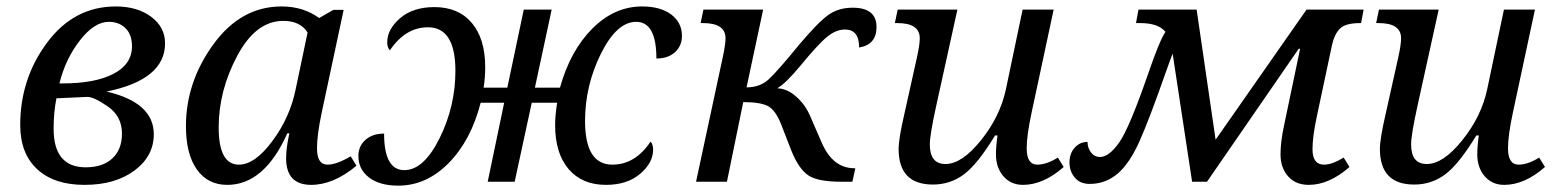

<svg xmlns="http://www.w3.org/2000/svg" viewBox="-20 -566 4848 598"><path d="M312 -280.8Q459 -246.6 459 -147.9Q459 -79.6 398.9 -34.9Q338.9 9.8 243.2 9.8Q148.4 9.8 95.7 -39.1Q43 -87.9 43 -176.8Q43 -320.8 126.7 -433.3Q210.4 -545.9 340.8 -545.9Q407.7 -545.9 450.9 -513.7Q494.1 -481.4 494.1 -431.2Q494.1 -317.9 312 -280.8ZM165 -306.2H174.8Q276.4 -306.2 333.7 -336.2Q391.1 -366.2 391.1 -421.9Q391.1 -458.5 370.8 -478.3Q350.6 -498 318.8 -498Q273.9 -498 229 -440.4Q184.1 -382.8 165 -306.2ZM155.8 -259.8Q147 -216.8 147 -165Q147 -44.9 247.1 -44.9Q300.3 -44.9 330.1 -72.8Q359.9 -100.6 359.9 -149.9Q359.9 -203.6 316.4 -233.9Q272.9 -264.2 252 -264.2Z M881.3 -150.9H875Q803.2 9.8 688 9.8Q627 9.8 593 -38.3Q559.1 -86.4 559.1 -172.9Q559.1 -310.5 644.8 -428.2Q730.5 -545.9 856.9 -545.9Q924.8 -545.9 974.1 -509.8L1018.1 -535.2H1050.3L981.9 -214.8Q967.3 -146 967.3 -104Q967.3 -53.2 1000 -53.2Q1028.3 -53.2 1072.3 -79.1L1090.3 -49.8Q1018.6 9.8 949.2 9.8Q871.1 9.8 871.1 -73.2Q871.1 -105 881.3 -150.9ZM938 -464.8Q915 -501 862.3 -501Q776.9 -501 719 -392.3Q661.1 -283.7 661.1 -168.9Q661.1 -53.2 724.1 -53.2Q773.9 -53.2 828.6 -127Q883.3 -200.7 900.9 -288.1Z M1499 0 1550.3 -246.1H1477.1Q1446.8 -128.4 1377.4 -58.1Q1308.1 12.2 1220.2 12.2Q1162.6 12.2 1129.4 -13.2Q1096.2 -38.6 1096.2 -80.1Q1096.2 -110.8 1118.2 -130.4Q1140.1 -149.9 1176.3 -149.9Q1176.3 -36.1 1239.3 -36.1Q1299.8 -36.1 1349.1 -135.5Q1398.4 -234.9 1398.4 -345.2Q1398.4 -481 1313 -481Q1242.7 -481 1194.3 -409.2Q1186 -418.5 1186 -434.1Q1186 -474.6 1226.1 -509.3Q1266.1 -543.9 1333 -543.9Q1407.7 -543.9 1449.5 -494.6Q1491.2 -445.3 1491.2 -356.9Q1491.2 -324.2 1486.3 -293H1560.1L1611.3 -536.1H1698.2L1646 -293H1724.1Q1755.9 -407.7 1824.7 -476.8Q1893.6 -545.9 1980 -545.9Q2037.1 -545.9 2070.6 -520.8Q2104 -495.6 2104 -454.1Q2104 -423.3 2082.5 -403.6Q2061 -383.8 2024.4 -383.8Q2024.4 -498 1961.4 -498Q1900.9 -498 1851.6 -398.7Q1802.2 -299.3 1802.2 -189Q1802.2 -53.2 1887.2 -53.2Q1958.5 -53.2 2006.3 -125Q2014.2 -116.2 2014.2 -100.1Q2014.2 -59.1 1973.9 -24.7Q1933.6 9.8 1867.2 9.8Q1793 9.8 1751 -39.3Q1709 -88.4 1709 -176.8Q1709 -207 1715.3 -246.1H1636.2L1583 0Z M2147.9 0 2231 -387.2Q2239.7 -428.2 2239.7 -446.8Q2239.7 -494.1 2169.9 -494.1H2162.1L2170.9 -536.1H2356.9L2305.2 -293.9Q2346.7 -293.9 2373.8 -318.6Q2400.9 -343.3 2470.2 -428.2Q2529.8 -498.5 2561 -520.3Q2592.3 -542 2635.7 -542Q2710 -542 2710 -481.9Q2710 -426.8 2655.8 -418Q2655.8 -474.1 2611.8 -474.1Q2584 -474.1 2556.2 -451.4Q2528.3 -428.7 2472.2 -360.4Q2427.7 -306.6 2400.9 -291Q2432.1 -290 2460.4 -264.6Q2488.8 -239.3 2503.9 -203.1L2539.1 -122.1Q2573.7 -42 2641.1 -42H2644L2634.8 0H2600.1Q2526.9 0 2497.6 -19.8Q2468.3 -39.6 2445.8 -94.2L2413.1 -178.2Q2395.5 -223.1 2371.8 -235.6Q2348.1 -248 2294.9 -248L2244.1 0Z M2775.9 -536.1H2961.9L2896 -236.8Q2876 -146 2876 -116.2Q2876 -55.2 2924.8 -55.2Q2976.1 -55.2 3035.4 -129.2Q3094.7 -203.1 3112.8 -287.1L3165 -536.1H3261.7L3192.9 -214.8Q3177.7 -144 3177.7 -104Q3177.7 -53.2 3210.9 -53.2Q3239.3 -53.2 3274.9 -75.2L3293 -45.9Q3229.5 9.8 3166 9.8Q3128.4 9.8 3105.2 -17.1Q3082 -43.9 3082 -85Q3082 -110.8 3086.9 -144H3079.1Q3024.9 -54.7 2982.2 -22.9Q2939.5 8.8 2885.7 8.8Q2778.8 8.8 2778.8 -102.1Q2778.8 -133.8 2796.9 -211.9L2835.9 -387.2Q2844.7 -426.8 2844.7 -446.8Q2844.7 -494.1 2774.9 -494.1H2767.1Z M4029.3 -414.1H4024.9L3739.3 0H3692.9L3632.3 -398.9Q3624 -377.9 3612.3 -344.7Q3560.5 -196.8 3529.5 -127Q3498.5 -57.1 3460.9 -25.1Q3423.3 6.8 3374 6.8Q3344.2 6.8 3327.6 -12.7Q3311 -32.2 3311 -60.1Q3311 -87.9 3327.1 -106Q3343.3 -124 3367.2 -124Q3367.2 -105.5 3377.9 -91.3Q3388.7 -77.1 3406.2 -77.1Q3434.1 -77.1 3466.1 -122.6Q3498 -168 3558.1 -342.3Q3592.3 -441.4 3609.9 -466.8Q3587.9 -494.1 3531.2 -494.1H3518.1L3525.9 -536.1H3707L3766.1 -130.9L4049.3 -536.1H4227.1L4219.2 -494.1H4216.3Q4170.4 -494.1 4153.3 -476.8Q4136.2 -459.5 4128.9 -426.8L4081.1 -202.1Q4067.9 -140.1 4067.9 -101.1Q4067.9 -53.2 4104 -53.2Q4128.9 -53.2 4165 -75.2L4183.1 -45.9Q4119.6 9.8 4056.2 9.8Q4015.6 9.8 3991.9 -16.8Q3968.3 -43.5 3968.3 -85Q3968.3 -124 3979 -173.8Z M4274.9 -536.1H4460.9L4395 -236.8Q4375 -146 4375 -116.2Q4375 -55.2 4423.8 -55.2Q4475.1 -55.2 4534.4 -129.2Q4593.8 -203.1 4611.8 -287.1L4664.1 -536.1H4760.7L4691.9 -214.8Q4676.8 -144 4676.8 -104Q4676.8 -53.2 4710 -53.2Q4738.3 -53.2 4773.9 -75.2L4792 -45.9Q4728.5 9.8 4665 9.8Q4627.4 9.8 4604.2 -17.1Q4581.1 -43.9 4581.1 -85Q4581.1 -110.8 4585.9 -144H4578.1Q4523.9 -54.7 4481.2 -22.9Q4438.5 8.8 4384.8 8.8Q4277.8 8.8 4277.8 -102.1Q4277.8 -133.8 4295.9 -211.9L4335 -387.2Q4343.8 -426.8 4343.8 -446.8Q4343.8 -494.1 4273.9 -494.1H4266.1Z"/></svg>

Font: Droid Serif
Style: Italic
Weight: 400
Italic angle: -12°
Designer: Monotype Design team
Foundry: Monotype Imaging Inc.
Version: Version 1.03